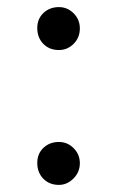

<svg xmlns="http://www.w3.org/2000/svg" viewBox="-20 -511 331 541"><path d="M85 -52Q85 -25 102 -7.5Q119 10 146 10Q169 10 187 -8Q205 -26 205 -51Q205 -76 187.5 -93.5Q170 -111 146 -111Q120 -111 102.5 -94.5Q85 -78 85 -52ZM85 -432Q85 -405 102 -387.5Q119 -370 146 -370Q170 -370 187.5 -387.5Q205 -405 205 -431Q205 -456 187.5 -473.5Q170 -491 146 -491Q120 -491 102.5 -474.5Q85 -458 85 -432Z"/></svg>

Font: Geom Light
Style: Regular
Weight: 300
Version: Version 1.102